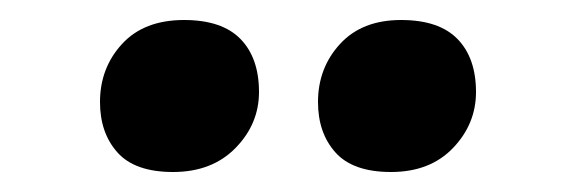

<svg xmlns="http://www.w3.org/2000/svg" viewBox="-20 -740 568 192"><path d="M164 -720Q202 -720 220.5 -701Q239 -682 239 -648Q239 -616 215.5 -592Q192 -568 153 -568Q115 -568 97.5 -587.5Q80 -607 80 -638Q80 -672 102 -696Q124 -720 164 -720ZM381 -720Q419 -720 437.5 -701Q456 -682 456 -648Q456 -616 433 -592Q410 -568 371 -568Q333 -568 315.5 -587.5Q298 -607 298 -638Q298 -672 320 -696Q342 -720 381 -720Z"/></svg>

Font: Amaranth
Style: Bold Italic
Weight: 700
Italic angle: -12°
Designer: Gesine Todt
Foundry: Gesine Todt
Version: Version 1.001